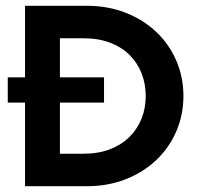

<svg xmlns="http://www.w3.org/2000/svg" viewBox="-20 -645 693 665"><path d="M66.7 0V-289.6H6.9V-377.1H66.7V-625H279.2Q354.2 -625 415.6 -600.7Q477.1 -576.4 521.9 -533.7Q566.7 -491 591 -434Q615.3 -377.1 615.3 -312.5Q615.3 -247.9 591 -191Q566.7 -134 521.9 -91.3Q477.1 -48.6 415.6 -24.3Q354.2 0 279.2 0ZM187.5 -112.5H268.1Q320.8 -112.5 361.1 -128.1Q401.4 -143.8 428.8 -171.2Q456.2 -198.6 470.5 -234.7Q484.7 -270.8 484.7 -312.5Q484.7 -354.2 470.5 -390.6Q456.2 -427.1 428.8 -454.5Q401.4 -481.9 361.1 -497.2Q320.8 -512.5 268.1 -512.5H187.5V-377.1H340.3V-289.6H187.5Z"/></svg>

Font: co2trust
Style: Bold
Weight: 700
Designer: Kristian Moeller
Foundry: Dicotype
Version: Version 1.000